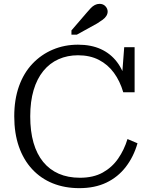

<svg xmlns="http://www.w3.org/2000/svg" viewBox="-20 -960 784 997"><path d="M385 -673Q330 -673 284 -652.5Q238 -632 205 -591.5Q172 -551 154.5 -492Q137 -433 137 -356Q137 -278 154 -219Q171 -160 204 -119.5Q237 -79 285 -58Q333 -37 395 -37Q465 -37 513.5 -64Q562 -91 593.5 -136.5Q625 -182 642 -238L694 -216Q674 -146 633 -93Q592 -40 532 -11.5Q472 17 392 17Q316 17 254 -8Q192 -33 147 -81.5Q102 -130 78 -199Q54 -268 54 -356Q54 -443 78.5 -512Q103 -581 148.5 -629Q194 -677 254.5 -702.5Q315 -728 385 -728Q453 -728 503.5 -705Q554 -682 587.5 -638Q621 -594 636 -531L612 -544L625 -715H679V-481H620Q603 -539 571.5 -582Q540 -625 493.5 -649Q447 -673 385 -673ZM431 -895 351 -802V-780H379L484 -838Q500 -848 512.5 -857Q525 -866 532 -877Q539 -888 539 -900Q539 -915 527.5 -927.5Q516 -940 497 -940Q484 -940 472.5 -934Q461 -928 451.5 -918Q442 -908 431 -895Z"/></svg>

Font: Roboto Serif 20pt Light
Style: Regular
Weight: 300
Version: Version 1.008